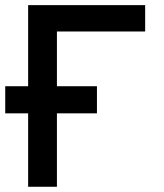

<svg xmlns="http://www.w3.org/2000/svg" viewBox="-22 -713 628 733"><path d="M-2 -280.3V-383.8H348.1V-280.3ZM85.4 0V-693.4H195.3V0ZM85.4 -592.8V-693.4H532.2V-592.8Z"/></svg>

Font: Cascadia Code Medium
Style: Regular
Weight: 500
Monospace: yes
Designer: Aaron Bell
Foundry: Saja Typeworks
Version: Version 2407.024